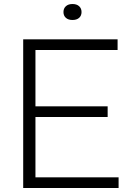

<svg xmlns="http://www.w3.org/2000/svg" viewBox="-20 -936 654 956"><path d="M95.5 0V-740H565.5V-687H156.5V-53H570.5V0ZM132 -353.5V-406.5H516V-353.5ZM341 -836.5Q320 -836.5 308 -847.2Q296 -858 296 -876Q296 -894 308 -905Q320 -916 341 -916Q362 -916 374 -905Q386 -894 386 -876Q386 -858 374 -847.2Q362 -836.5 341 -836.5Z"/></svg>

Font: Encode Sans SemiExpanded Light
Style: Regular
Weight: 300
Width: 6
Designer: Multiple Designers
Foundry: Impallari Type
Version: Version 3.002